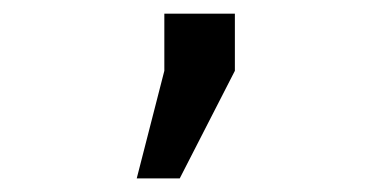

<svg xmlns="http://www.w3.org/2000/svg" viewBox="-20 -142 540 279"><path d="M218.8 -122.1H321.3V-39.1L241.2 117.2H178.7L218.8 -39.1Z"/></svg>

Font: BabelStone Mayan Numerals
Style: Regular
Weight: 400
Designer: Andrew West
Foundry: BabelStone
Version: Version 11.000 June 09, 2018